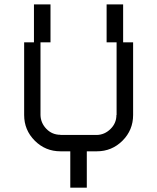

<svg xmlns="http://www.w3.org/2000/svg" viewBox="-20 -861 722 881"><path d="M469.2 -666.7V-840.8H545V-666.7H590.8V-333.3Q590.8 -264.2 542.1 -215.4Q493.3 -166.7 424.2 -166.7H378.3V0H302.5V-166.7H257.5Q188.3 -166.7 139.6 -215.4Q90.8 -264.2 90.8 -333.3V-666.7H135.8V-840.8H211.7V-666.7H165.8V-333.3Q166.7 -296.7 192.9 -269.6Q219.2 -242.5 257.5 -242.5V-241.7H424.2Q460 -242.5 487.1 -269.2Q514.2 -295.8 514.2 -333.3H515V-666.7Z"/></svg>

Font: 0xA000-Squarish
Style: Squareish
Weight: 400
Version: Version 0.1